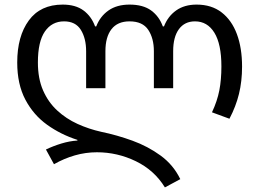

<svg xmlns="http://www.w3.org/2000/svg" viewBox="-20 -566 1129 836"><path d="M698 250Q652 175 571.5 136Q491 97 402 97Q353 97 306 110.5Q259 124 215 149L180 85Q211 70 247 59Q283 48 317 46V43Q245 20 185.5 -22.5Q126 -65 90.5 -132Q55 -199 55 -294Q55 -408 105.5 -477Q156 -546 253 -546Q309 -546 343.5 -520.5Q378 -495 394 -451H399Q416 -495 452.5 -520.5Q489 -546 544 -546Q603 -546 638 -520.5Q673 -495 689 -451H694Q711 -495 747 -520.5Q783 -546 836 -546Q901 -546 945 -512Q989 -478 1011.5 -417.5Q1034 -357 1034 -276Q1034 -212 1020.5 -157Q1007 -102 979 -49L903 -77Q926 -126 935 -172.5Q944 -219 944 -277Q944 -374 913.5 -423.5Q883 -473 829 -473Q784 -473 759 -439Q734 -405 734 -343V-182H650V-343Q650 -399 625.5 -436Q601 -473 544 -473Q492 -473 465.5 -439Q439 -405 439 -343V-182H355V-343Q355 -399 332 -436Q309 -473 259 -473Q206 -473 175.5 -429Q145 -385 145 -294Q145 -224 167.5 -172.5Q190 -121 229 -85Q268 -49 317.5 -26.5Q367 -4 421 8Q489 22 556.5 46.5Q624 71 679.5 111.5Q735 152 765 214Z"/></svg>

Font: Go Noto Current
Style: Regular
Weight: 400
Designer: Monotype Design Team
Foundry: Monotype Imaging Inc.
Version: Version 2.007; ttfautohint (v1.8) -l 8 -r 50 -G 200 -x 14 -D